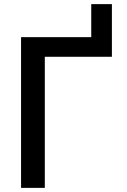

<svg xmlns="http://www.w3.org/2000/svg" viewBox="-20 -910 614 930"><path d="M522 -635H197V0H82V-730H422V-890H522Z"/></svg>

Font: Mplus 1p Medium
Style: Regular
Weight: 500
Version: Version 1.061